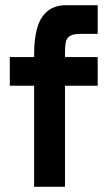

<svg xmlns="http://www.w3.org/2000/svg" viewBox="-20 -720 408 740"><path d="M17.8 -500H356.5V-389.5H17.8ZM111.5 -499.5V-513.5Q111.5 -572 123.9 -613.8Q136.2 -655.5 163.9 -677.8Q191.5 -700 236.5 -700H356.5V-589.5H292.8Q262 -589.5 249.2 -581.1Q236.5 -572.8 233.5 -557.6Q230.5 -542.5 230.5 -521.2V-499.5ZM111.5 -479.5H230.5V0H111.5Z"/></svg>

Font: Haskoy
Style: Regular
Weight: 400
Designer: Ertekin Erdin
Foundry: Ertekin Erdin
Version: Version 1.500